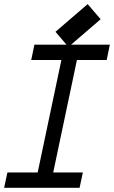

<svg xmlns="http://www.w3.org/2000/svg" viewBox="-30 -897 545 917"><path d="M296.9 -672.9 234.9 -745.1 388.7 -877.4 450.7 -805.2ZM350.1 0H-10.3L5.4 -73.2H149.9L263.2 -610.4H119.1L134.3 -683.6H494.6L479.5 -610.4H337.4L224.1 -73.2H365.7Z"/></svg>

Font: Anka/Coder Narrow
Style: Italic
Weight: 400
Width: 3
Italic angle: -12°
Monospace: yes
Version: Version 001.100